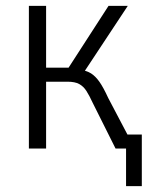

<svg xmlns="http://www.w3.org/2000/svg" viewBox="-20 -509 514 658"><path d="M412 129V0H384V-48H466V129ZM79 0V-489H138V-277H215L352 -489H418L264 -256L250 -271Q277 -267 292 -257.5Q307 -248 320.5 -229Q334 -210 351 -173L442 0H376L298 -156Q286 -182 276 -197.5Q266 -213 251.5 -221Q237 -229 211 -229H138V0Z"/></svg>

Font: Nunito Sans 10pt Condensed Light
Style: Regular
Weight: 300
Width: 3
Designer: Vernon Adams
Foundry: Vernon Adams
Version: Version 3.101;gftools[0.9.27]